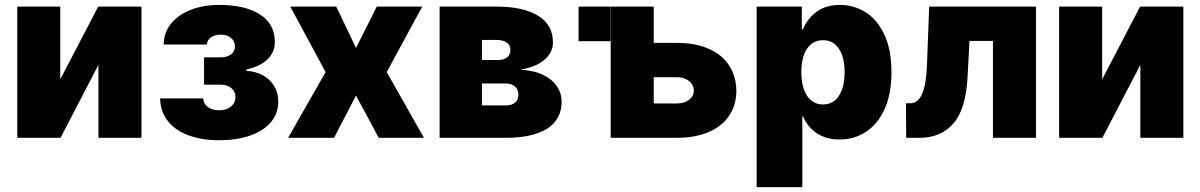

<svg xmlns="http://www.w3.org/2000/svg" viewBox="-20 -557 4852 776"><path d="M377 -530.3H551.8V0H377.9V-294.9L224.6 0H49.8V-530.3H223.6V-236.3Z M866.2 -111.3Q895 -111.3 913.3 -126.2Q931.6 -141.1 931.6 -165Q931.6 -187 915 -200.9Q898.4 -214.8 872.1 -214.8H804.7V-325.2H872.1Q897.5 -325.2 913.6 -337.2Q929.7 -349.1 929.7 -368.2Q929.7 -390.1 913.8 -403.6Q897.9 -417 873 -417Q848.1 -417 832.3 -405.8Q816.4 -394.5 816.4 -377H641.6Q642.1 -425.8 671.9 -462.2Q701.7 -498.5 752.4 -517.8Q803.2 -537.1 865.2 -537.1Q971.7 -537.1 1031.2 -498.3Q1090.8 -459.5 1090.8 -386.7Q1090.8 -346.2 1061.3 -317.4Q1031.7 -288.6 976.6 -276.4V-270.5Q1011.2 -268.6 1040.3 -253.7Q1069.3 -238.8 1086.9 -211.4Q1104.5 -184.1 1104.5 -146.5Q1104.5 -97.7 1074.2 -62.5Q1043.9 -27.3 990 -8.8Q936 9.8 866.2 9.8Q797.4 9.8 743.9 -9.3Q690.4 -28.3 659.7 -66.2Q628.9 -104 627 -159.2H801.8Q801.8 -138.2 819.6 -124.8Q837.4 -111.3 866.2 -111.3Z M1418.9 -363.3 1502.9 -530.3H1686.5L1543 -265.6L1693.4 0H1510.7L1418.9 -170.9L1330.1 0H1144.5L1295.9 -265.6L1153.3 -530.3H1338.9Z M1756.8 -530.3H1987.3Q2094.7 -530.3 2154.8 -493.4Q2214.8 -456.5 2214.8 -385.7Q2214.8 -344.7 2180.2 -315.2Q2145.5 -285.6 2082 -275.4Q2138.2 -272.5 2175.8 -253.9Q2213.4 -235.4 2231.7 -207Q2250 -178.7 2250 -146.5Q2250 -74.7 2191.9 -37.4Q2133.8 0 2023.4 0H1756.8ZM2075.2 -173.8Q2075.2 -195.3 2061.3 -207.5Q2047.4 -219.7 2023.4 -219.7H1927.7V-130.9H2023.4Q2047.9 -130.9 2061.5 -142.1Q2075.2 -153.3 2075.2 -173.8ZM2043 -355.5Q2043 -374.5 2028.1 -385Q2013.2 -395.5 1987.3 -395.5H1927.7V-314.5H1993.2Q2016.6 -314.5 2029.8 -325.4Q2043 -336.4 2043 -355.5Z M2447.3 -390.6H2318.4V-530.3H2447.3ZM2956.1 -189.5Q2955.6 -131.3 2926.5 -88.6Q2897.5 -45.9 2843.3 -22.9Q2789.1 0 2714.8 0H2448.2V-530.3H2622.1V-383.8H2714.8Q2789.1 -383.8 2843.3 -360.4Q2897.5 -336.9 2926.5 -293Q2955.6 -249 2956.1 -189.5ZM2714.8 -138.7Q2745.1 -138.7 2764.6 -153.3Q2784.2 -168 2784.2 -190.4Q2784.2 -214.4 2764.6 -229.7Q2745.1 -245.1 2714.8 -245.1H2622.1V-138.7Z M3038.1 -530.3H3220.7V-438.5H3225.6Q3242.2 -481.4 3280.3 -509.3Q3318.4 -537.1 3375 -537.1Q3430.7 -537.1 3478 -507.8Q3525.4 -478.5 3554.2 -417.2Q3583 -356 3583 -264.6Q3583 -176.8 3554.9 -115.5Q3526.9 -54.2 3479.2 -23.7Q3431.6 6.8 3373 6.8Q3318.4 6.8 3280.5 -19Q3242.7 -44.9 3225.6 -86.9H3222.7V199.2H3038.1ZM3306.6 -134.8Q3347.7 -134.8 3370.6 -169.7Q3393.6 -204.6 3393.6 -265.6Q3393.6 -325.7 3370.6 -360.1Q3347.7 -394.5 3306.6 -394.5Q3265.1 -394.5 3241.9 -360.4Q3218.8 -326.2 3218.8 -265.6Q3218.8 -205.1 3241.9 -169.9Q3265.1 -134.8 3306.6 -134.8Z M3641.6 -139.6H3658.2Q3689.9 -139.6 3706.8 -177.2Q3723.6 -214.8 3726.6 -295.9L3735.4 -530.3H4167V0H3993.2V-391.6H3898.4L3890.6 -246.1Q3883.8 -116.2 3833.5 -58.1Q3783.2 0 3696.3 0H3642.6Z M4587.9 -530.3H4762.7V0H4588.9V-294.9L4435.5 0H4260.7V-530.3H4434.6V-236.3Z"/></svg>

Font: Pretendard GOV Black
Style: Regular
Weight: 900
Designer: Base glyphs from Inter by Rasmus Andersson; Hangeul glyphs from Noto Sans CJK(Source Han Sans) by Jang Soo-young and Kan
Foundry: Kil Hyung-jin
Version: Version 1.309